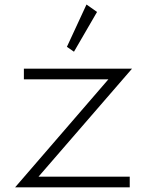

<svg xmlns="http://www.w3.org/2000/svg" viewBox="-20 -808 640 828"><path d="M45 0 447.5 -466H83V-512H549.5L146 -46H539.5V0ZM299 -585 268.5 -606 353 -788.5 398.5 -756.5Z"/></svg>

Font: Spartan Thin Light
Style: Regular
Weight: 300
Version: Version 1.004